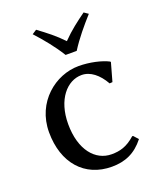

<svg xmlns="http://www.w3.org/2000/svg" viewBox="-125 -724 678 813"><g transform="rotate(-20 214.5 -317.5)"><path d="M250 -399C289 -399 324 -371 350 -325L363 -326L386 -408L384 -411C353 -427 301 -439 251 -439C147 -439 38 -354 38 -218C38 -79 117 10 239 10C299 10 346 -10 386 -61L367 -82H363C325 -48 293 -40 256 -40C183 -40 126 -106 126 -223C126 -333 184 -399 250 -399ZM216 -502H266C295 -548 333 -593 368 -632L349 -645C312 -618 278 -593 241 -555C207 -591 174 -616 135 -645L115 -632C150 -594 187 -549 216 -502Z"/></g></svg>

Font: Libertinus Sans
Style: Regular
Weight: 400
Designer: Philipp H. Poll, Khaled Hosny
Foundry: Caleb Maclennan
Version: Version 7.050;RELEASE